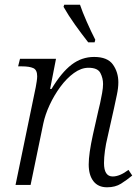

<svg xmlns="http://www.w3.org/2000/svg" viewBox="-20 -786 597 816"><path d="M435 10Q397 10 377 -16Q357 -42 357 -87Q357 -110 361.5 -141.5Q366 -173 375 -214L398 -316Q401 -327 405.5 -347.5Q410 -368 414 -390.5Q418 -413 418 -429Q418 -454 406.5 -476Q395 -498 356 -498Q325 -498 294 -475.5Q263 -453 236.5 -417Q210 -381 191 -340Q172 -299 164 -261L110 0H46L132 -416Q134 -427 136 -440Q138 -453 138 -462Q138 -489 121.5 -496.5Q105 -504 72 -504H57L65 -536H218L193 -408H199Q241 -478 284 -511Q327 -544 380 -544Q437 -544 460 -511.5Q483 -479 483 -436Q483 -412 476.5 -382Q470 -352 465 -328L437 -203Q430 -175 426 -145.5Q422 -116 422 -93Q422 -36 459 -36Q489 -36 526 -64L542 -40Q519 -21 494.5 -5.5Q470 10 435 10ZM355 -606Q326 -643 298.5 -681.5Q271 -720 250 -757L253 -766H320Q330 -736 348.5 -694Q367 -652 385 -617L382 -606Z"/></svg>

Font: Noto Serif Light
Style: Italic
Weight: 300
Italic angle: -12°
Designer: Monotype Design Team
Foundry: Monotype Imaging Inc.
Version: Version 2.013